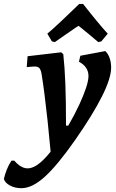

<svg xmlns="http://www.w3.org/2000/svg" viewBox="-126 -738 602 996"><path d="M290.8 -448.8 420 -473Q434.2 -460.8 442.3 -438Q450.5 -415.3 450.5 -387.1Q450.5 -332.7 403.3 -238.5Q356.2 -144.3 263.7 -11.5Q171.4 120.3 106.1 179.2Q40.9 238.2 -14.5 238.2Q-48.1 238.2 -73.6 224.7Q-99.1 211.3 -105.9 190.8Q-100.8 167.6 -91.1 142.6Q-81.4 117.6 -66.7 95.6L-52.2 95.2Q-23.8 128 4.7 134Q33.1 140 65.4 118.7Q97.7 97.4 136.6 48.9Q129 -35.3 121.1 -109.2Q113.1 -183.1 105.2 -245.6Q97.3 -308.2 89.1 -357.5Q85.1 -377.8 77.5 -385.4Q69.9 -393 53.1 -393Q47.5 -393 35.1 -391.9Q22.7 -390.9 12.8 -389.8L17.1 -446.3L191.3 -466.7L202.3 -457.1Q209.7 -390 213.1 -301Q216.5 -212.1 216.4 -86.3H228.2Q261.6 -144.3 284.7 -193.9Q307.7 -243.6 320.4 -282Q333 -320.5 333 -343.3Q333 -391.6 283.6 -417.8ZM119.5 -563.3Q131.2 -572.8 151.4 -591Q171.7 -609.2 194.6 -631Q217.6 -652.9 238 -672.5Q258.5 -692.1 271.8 -704.9Q285 -717.7 285 -717.7H304.9Q304.9 -717.7 315 -704.9Q325.2 -692.1 340.8 -672.5Q356.5 -652.9 374.4 -631Q392.4 -609.2 408.1 -591Q423.9 -572.8 432.9 -563.3L399.7 -523.3L384 -519.6Q379.5 -523.2 368.7 -532.3Q358 -541.4 344.5 -552.8Q331.1 -564.1 317.5 -575Q304 -585.8 294.2 -594Q284.4 -602.2 281.2 -604Q277.6 -602.2 265.7 -594Q253.9 -585.8 238.2 -575Q222.6 -564.1 206 -552.8Q189.5 -541.4 176.7 -532.3Q163.9 -523.2 158.5 -519.6L143.2 -523.3Z"/></svg>

Font: Alegreya
Style: Italic
Weight: 400
Italic angle: -7°
Designer: Juan Pablo del Peral
Foundry: Huerta Tipografica
Version: Version 2.009